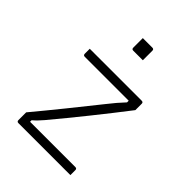

<svg xmlns="http://www.w3.org/2000/svg" viewBox="-215 -868 980 980"><g transform="rotate(45 275.0 -378.0)"><path d="M82 -526H457Q468 -526 468 -515V-469Q398 -378 323.5 -285Q249 -192 177 -106Q165 -92 154 -80.5Q143 -69 130 -58V-47H457Q468 -47 468 -36V0H93Q82 0 82 -11V-67Q147 -145 212 -225.5Q277 -306 339 -384Q357 -407 374 -427Q391 -447 410 -467V-479H93Q82 -479 82 -490ZM235 -756H304Q315 -756 315 -745V-676H246Q235 -676 235 -687Z"/></g></svg>

Font: Recursive Sn Lnr St Lt
Style: Regular
Weight: 300
Version: Version 1.079;hotconv 1.0.112;makeotfexe 2.5.65598; ttfautoh